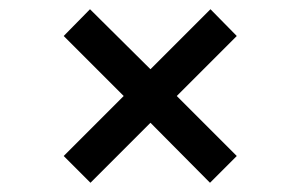

<svg xmlns="http://www.w3.org/2000/svg" viewBox="-20 -486 650 416"><path d="M493 -148 363 -278 493 -408 436 -466 306 -336 175 -466 118 -408 248 -278 118 -148 176 -90 306 -220 435 -90Z"/></svg>

Font: Necto Mono
Style: Regular
Weight: 400
Designer: Marco Condello
Foundry: Collletttivo
Version: Version 1.300;Glyphs 3.2 (3217)